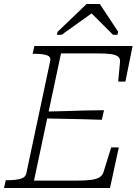

<svg xmlns="http://www.w3.org/2000/svg" viewBox="-39 -940 688 960"><path d="M555 -203 511 0H-19L-10 -39H0Q38 -39 63.5 -46Q89 -53 93 -75L212 -635Q217 -657 194.5 -664Q172 -671 135 -671H124L133 -710H624L588 -532H552L561 -629Q563 -647 552 -656.5Q541 -666 515 -669.5Q489 -673 446 -673H266L131 -37H345Q388 -37 415.5 -40.5Q443 -44 458.5 -53.5Q474 -63 479 -81L517 -203ZM185 -382Q235 -383 284 -384.5Q333 -386 382.5 -387.5Q432 -389 481 -389L470 -341Q422 -343 373 -344Q324 -345 275.5 -346Q227 -347 178 -348ZM460 -920H394L249 -781L245 -766H269L443 -890H402L526 -766H548L552 -781Z"/></svg>

Font: Roboto Serif Thin
Style: Italic
Weight: 250
Italic angle: -10°
Version: Version 1.007